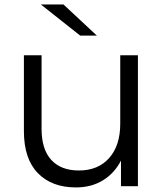

<svg xmlns="http://www.w3.org/2000/svg" viewBox="-20 -831 729 857"><path d="M162.2 -811.1H263.3L412.2 -672.2H337.8ZM595.6 0H520V-114.4Q491.1 -57.8 439.4 -26.1Q387.8 5.6 318.9 5.6Q211.1 5.6 148.9 -58.3Q86.7 -122.2 86.7 -245.6V-584.4H165.6V-255.6Q165.6 -164.4 208.9 -117.2Q252.2 -70 332.2 -70Q417.8 -70 467.2 -125.6Q516.7 -181.1 516.7 -278.9V-584.4H595.6Z"/></svg>

Font: Paperlogy 4 Regular
Style: Regular
Weight: 400
Designer: redesigned by Lee Juim, glyphs from Gmarket Sans & Montserrat
Foundry: PT&
Version: Version 1.001